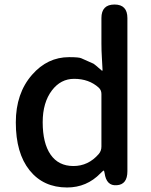

<svg xmlns="http://www.w3.org/2000/svg" viewBox="-20 -817 670 850"><path d="M277 13Q172 13 111 -63Q50 -139 50 -275Q50 -404 122 -486Q190 -564 286 -564Q330 -564 340 -559Q367 -547 394 -535Q397 -534 430 -505Q434 -502 434 -507L431 -562Q429 -593 429 -624V-737Q429 -797 487 -797Q544 -797 544 -737V-59Q544 0 497 3Q451 7 443 -51L442 -55Q441 -62 439 -62Q437 -62 425 -50Q364 13 277 13ZM417 -135Q429 -149 429 -168V-401Q429 -418 417 -429Q374 -468 308 -468Q249 -468 210 -417Q169 -363 169 -276Q169 -183 204 -132.5Q239 -82 305 -82Q371 -82 417 -135Z"/></svg>

Font: Resource Han Rounded CN Medium
Style: Regular
Weight: 500
Designer: Cyano Hao (round all glyphs); Ryoko NISHIZUKA 西塚涼子 (kana, bopomofo & ideographs); Paul D. Hunt (Latin, Greek & Cyrillic)
Foundry: Cyano Hao
Version: 0.990